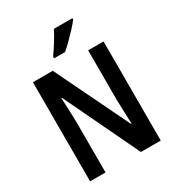

<svg xmlns="http://www.w3.org/2000/svg" viewBox="-217 -1118 1097 1198"><g transform="rotate(-30 331.5 -519.5)"><path d="M586 -51H443L185 -591H181Q184 -536 185.5 -494Q187 -452 188 -412V-51H77V-765H220L477 -234H481Q479 -288 477.5 -328.5Q476 -369 475 -409V-765H586ZM490 -978Q476 -959 450.5 -931.5Q425 -904 396.5 -875.5Q368 -847 345 -828H266V-840Q292 -877 316 -915.5Q340 -954 357 -988H490Z"/></g></svg>

Font: Noto Sans Tamil UI Condensed SemiBold
Style: Regular
Weight: 600
Width: 3
Designer: Jelle Bosma - Monotype Design Team
Foundry: Monotype Imaging Inc.
Version: Version 2.004; ttfautohint (v1.8.4.7-5d5b)